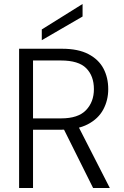

<svg xmlns="http://www.w3.org/2000/svg" viewBox="-20 -945 623 965"><path d="M76 0V-700H292Q373 -700 424.5 -673Q476 -646 500 -600.5Q524 -555 524 -497Q524 -441 499 -394.5Q474 -348 421.5 -320.5Q369 -293 287 -293H146V0ZM448 0 291 -315H371L532 0ZM146 -350H287Q373 -350 412.5 -391.5Q452 -433 452 -497Q452 -563 413.5 -602Q375 -641 286 -641H146ZM190 -743V-797L395 -925V-862Z"/></svg>

Font: DM Sans 24pt Light
Style: Regular
Weight: 300
Designer: Colophon Foundry, Jonny Pinhorn
Foundry: Colophon Foundry
Version: Version 4.004;gftools[0.9.30]